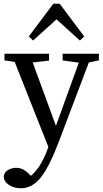

<svg xmlns="http://www.w3.org/2000/svg" viewBox="-20 -764 552 1033"><path d="M317 -439V-475H512V-439L458 -428L297 -3Q247 130 200.5 189.5Q154 249 92 249Q55 249 27.5 230.5Q0 212 0 183Q5 161 24.5 150Q44 139 67 139Q87 139 104 147.5Q121 156 141 177L146 182Q178 155 200 116.5Q222 78 236 38L240 26L59 -431L4 -439V-475H244V-438L156 -428L281 -87L404 -427ZM410 -546 284 -660 158 -546 135 -568 267 -744H301L433 -568Z"/></svg>

Font: Source Serif Pro
Style: Regular
Weight: 400
Designer: Frank Grießhammer
Foundry: Adobe Systems Incorporated
Version: Version 3.001;hotconv 1.0.111;makeotfexe 2.5.65597